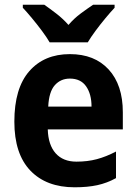

<svg xmlns="http://www.w3.org/2000/svg" viewBox="-20 -786 580 816"><path d="M277 -556Q382 -556 442 -490.5Q502 -425 502 -309V-236H183Q185 -170 216.5 -134.5Q248 -99 305 -99Q352 -99 391.5 -109.5Q431 -120 473 -142V-29Q435 -8 393.5 1Q352 10 297 10Q177 10 109 -61Q41 -132 41 -269Q41 -411 104.5 -483.5Q168 -556 277 -556ZM277 -452Q238 -452 213 -424Q188 -396 185 -333H369Q369 -386 346 -419Q323 -452 277 -452ZM191 -606Q179 -627 158.5 -654.5Q138 -682 116 -708.5Q94 -735 77 -753V-766H168Q191 -750 219 -728.5Q247 -707 271 -680Q295 -708 323.5 -729Q352 -750 376 -766H467V-753Q450 -735 428 -708.5Q406 -682 386 -655Q366 -628 353 -606Z"/></svg>

Font: Noto Sans Gujarati SemiCondensed
Style: Bold
Weight: 700
Width: 4
Designer: Jelle Bosma - Monotype Design Team, Universal Thirst
Foundry: Monotype Imaging Inc.
Version: Version 2.106; ttfautohint (v1.8.4.7-5d5b)